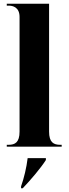

<svg xmlns="http://www.w3.org/2000/svg" viewBox="-20 -780 365 1021"><path d="M16 0H308V-10H300C265 -10 241 -23 241 -80V-760H16V-750H27C46 -750 84 -743 84 -690V-80C84 -23 60 -10 26 -10H16ZM92 211V221H101C142 178 196 115 224 71V61H127C121 111 108 166 92 211Z"/></svg>

Font: Noto Serif Display Condensed ExtraBold
Style: Regular
Weight: 800
Width: 3
Designer: Monotype Design Team
Foundry: Monotype Imaging Inc.
Version: Version 2.009